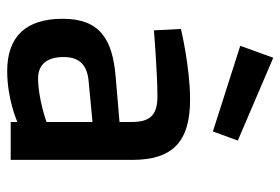

<svg xmlns="http://www.w3.org/2000/svg" viewBox="-146 -642 798 547"><g transform="rotate(90 253.5 -369.0)"><path d="M328 -102C328 -102 261 -78 204 -78C162 -78 143 -106 143 -151C143 -196 166 -218 212 -222L328 -233ZM436 -346C436 -460 386 -511 264 -511C172 -511 63 -485 63 -485L67 -408C67 -408 188 -418 255 -418C304 -418 328 -401 328 -346V-310L199 -299C92 -290 34 -254 34 -148C34 -44 84 10 183 10C264 10 328 -19 328 -19V0H436V-346ZM111 -654 355 -576 381 -647 145 -748Z"/></g></svg>

Font: RazerF5 SemiBold
Style: Regular
Weight: 600
Foundry: Razer Inc.
Version: Version 2